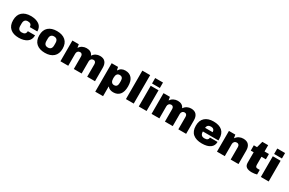

<svg xmlns="http://www.w3.org/2000/svg" viewBox="195 -2382 6376 4237"><g transform="rotate(30 3383.5 -264.0)"><path d="M36 -264Q36 -400 115 -470Q194 -540 333 -540Q463 -540 543.5 -484.5Q624 -429 624 -315H431Q431 -405 333 -405Q235 -405 235 -292V-235Q235 -123 337 -123Q439 -123 439 -215H624Q624 -100 543.5 -44Q463 12 333 12Q194 12 115 -58Q36 -128 36 -264Z M703 -264Q703 -400 782 -470Q861 -540 1000 -540Q1139 -540 1218.5 -469.5Q1298 -399 1298 -264Q1298 -129 1218.5 -58.5Q1139 12 1000 12Q861 12 782 -58Q703 -128 703 -264ZM1099 -235V-292Q1099 -405 1000 -405Q902 -405 902 -292V-235Q902 -123 1000 -123Q1099 -123 1099 -235Z M1394 -528H1557L1570 -449H1577Q1604 -493 1652 -516.5Q1700 -540 1754 -540Q1873 -540 1914 -449H1921Q1949 -493 1995.5 -516.5Q2042 -540 2095 -540Q2185 -540 2230 -488.5Q2275 -437 2275 -342V0H2076V-318Q2076 -352 2059.5 -372.5Q2043 -393 2013 -393Q1978 -393 1956 -369Q1934 -345 1934 -310V0H1735V-318Q1735 -352 1718.5 -372.5Q1702 -393 1672 -393Q1637 -393 1615 -369Q1593 -345 1593 -310V0H1394Z M2395 -528H2557L2574 -453H2581Q2632 -540 2742 -540Q2849 -540 2907 -470Q2965 -400 2965 -263Q2965 -127 2907 -57.5Q2849 12 2742 12Q2697 12 2660 -3Q2623 -18 2601 -48H2594V197H2395ZM2766 -238V-291Q2766 -393 2680 -393Q2636 -393 2614 -362Q2592 -331 2592 -281V-248Q2592 -198 2614 -166.5Q2636 -135 2680 -135Q2766 -135 2766 -238Z M3063 -725H3262V0H3063Z M3390 -725H3589V-586H3390ZM3390 -528H3589V0H3390Z M3716 -528H3879L3892 -449H3899Q3926 -493 3974 -516.5Q4022 -540 4076 -540Q4195 -540 4236 -449H4243Q4271 -493 4317.5 -516.5Q4364 -540 4417 -540Q4507 -540 4552 -488.5Q4597 -437 4597 -342V0H4398V-318Q4398 -352 4381.5 -372.5Q4365 -393 4335 -393Q4300 -393 4278 -369Q4256 -345 4256 -310V0H4057V-318Q4057 -352 4040.5 -372.5Q4024 -393 3994 -393Q3959 -393 3937 -369Q3915 -345 3915 -310V0H3716Z M4692 -264Q4692 -400 4771 -470Q4850 -540 4989 -540Q5134 -540 5210.5 -472Q5287 -404 5287 -264V-230H4891Q4891 -173 4916.5 -144Q4942 -115 4997 -115Q5047 -115 5070.5 -136Q5094 -157 5094 -192H5287Q5287 -96 5214 -42Q5141 12 5001 12Q4854 12 4773 -56.5Q4692 -125 4692 -264ZM5086 -324Q5086 -365 5062.5 -389Q5039 -413 4997 -413Q4903 -413 4892 -324Z M5383 -528H5546L5559 -448H5566Q5596 -493 5643.5 -516.5Q5691 -540 5747 -540Q5839 -540 5885 -489Q5931 -438 5931 -342V0H5732V-318Q5732 -352 5714.5 -372.5Q5697 -393 5665 -393Q5628 -393 5605 -369Q5582 -345 5582 -310V0H5383Z M6091 -129V-393H6017V-528H6099L6142 -688H6290V-528H6402V-393H6290V-192Q6290 -156 6302 -139.5Q6314 -123 6346 -123H6402V-6Q6378 2 6340 7Q6302 12 6274 12Q6186 12 6138.5 -20Q6091 -52 6091 -129Z M6501 -725H6700V-586H6501ZM6501 -528H6700V0H6501Z"/></g></svg>

Font: Archivo Black
Style: Regular
Weight: 400
Designer: Hector Gatti
Foundry: Omnibus-Type
Version: Version 1.101; ttfautohint (v1.8)